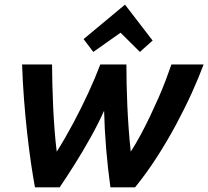

<svg xmlns="http://www.w3.org/2000/svg" viewBox="-20 -799 888 819"><path d="M129.2 0Q120.8 -44.8 112.2 -103Q103.8 -161.2 96.1 -229.4Q88.5 -297.5 82.6 -372.4Q76.8 -447.2 74.2 -524H202Q202.2 -484.2 203.4 -437.8Q204.5 -391.2 206.8 -342.4Q209 -293.5 212.8 -244.8Q216.5 -196 222 -152Q258 -209 292.6 -273.9Q327.2 -338.8 357 -403.5Q386.8 -468.2 407.8 -524H519.2Q519.2 -485 520.1 -440.8Q521 -396.5 523.1 -348.9Q525.2 -301.2 528.8 -251.5Q532.2 -201.8 537.8 -152Q559 -185 579.6 -223.2Q600.2 -261.5 619.4 -301.6Q638.5 -341.8 655.9 -381.2Q673.2 -420.8 687 -457.2Q700.8 -493.8 711.2 -524H848.5Q828 -468.5 798.4 -403.2Q768.8 -338 731.4 -268.2Q694 -198.5 650 -129.9Q606 -61.2 556.2 0H451Q439.5 -83 432.8 -164.2Q426 -245.5 424 -326.5Q398.8 -270.5 365 -210.1Q331.2 -149.8 296.6 -95Q262 -40.2 234.5 0ZM378 -577.5 336.5 -632.2 513.2 -779.2 631 -626 576.8 -577.5 494.2 -659.5Z"/></svg>

Font: Ubuntu Sans
Style: Italic
Weight: 400
Italic angle: -13.5°
Designer: Dalton Maag Ltd
Foundry: Dalton Maag Ltd
Version: Version 1.006